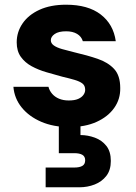

<svg xmlns="http://www.w3.org/2000/svg" viewBox="-20 -528 577 816"><path d="M275 12Q207 12 155 -10.5Q103 -33 72 -71.5Q41 -110 37 -159H186Q190 -143 201.5 -129.5Q213 -116 231 -108.5Q249 -101 272 -101Q297 -101 312 -107.5Q327 -114 334.5 -124.5Q342 -135 342 -146Q342 -164 330.5 -173Q319 -182 297 -188.5Q275 -195 245 -202Q212 -211 177.5 -221Q143 -231 114.5 -246.5Q86 -262 68.5 -286.5Q51 -311 51 -348Q51 -392 76 -428.5Q101 -465 148 -486.5Q195 -508 261 -508Q354 -508 408 -466.5Q462 -425 472 -353H332Q326 -373 307.5 -384Q289 -395 261 -395Q229 -395 212.5 -383.5Q196 -372 196 -357Q196 -344 208.5 -335Q221 -326 243.5 -319.5Q266 -313 295 -306Q351 -293 395 -278Q439 -263 465 -235Q491 -207 491 -154Q492 -107 465.5 -69.5Q439 -32 390.5 -10Q342 12 275 12ZM174 268V184H296Q318 184 330 177Q342 170 342 153Q342 137 330 130Q318 123 296 123H230V-4H322V46Q353 46 383 57Q413 68 432 92Q451 116 451 156Q451 195 432 219.5Q413 244 382.5 256Q352 268 317 268Z"/></svg>

Font: DM Sans 24pt Black
Style: Regular
Weight: 900
Designer: Colophon Foundry, Jonny Pinhorn
Foundry: Colophon Foundry
Version: Version 4.004;gftools[0.9.30]